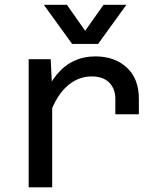

<svg xmlns="http://www.w3.org/2000/svg" viewBox="-20 -804 690 824"><path d="M475 -313.5V-379.5Q475 -423 448.8 -449.5Q422.5 -476 373.5 -476Q311.5 -476 262.8 -429.5Q214 -383 185 -288L170.5 -390Q192.5 -446.5 224.2 -484.8Q256 -523 297.5 -542.5Q339 -562 389 -562Q472 -562 524 -514.2Q576 -466.5 576 -379.5V-313.5ZM103 0V-550H197.5L204 -425V0ZM168 -783.5H267L345.5 -672L424.5 -783.5H522.5L401 -615.5H289.5Z"/></svg>

Font: Azeret Mono Thin
Style: Regular
Weight: 100
Designer: Martin Vácha
Foundry: Displaay
Version: Version 1.002